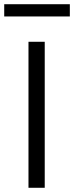

<svg xmlns="http://www.w3.org/2000/svg" viewBox="-50 -890 351 910"><path d="M85 0V-692H162V0ZM-30 -812V-870H281V-812Z"/></svg>

Font: Titillium Web
Style: Regular
Weight: 400
Version: Version 1.002;PS 57.000;hotconv 1.0.70;makeotf.lib2.5.55311